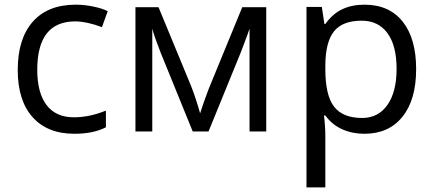

<svg xmlns="http://www.w3.org/2000/svg" viewBox="-20 -565 1864 825"><path d="M299.8 9.8Q183.6 9.8 119.9 -61.8Q56.2 -133.3 56.2 -264.2Q56.2 -398.4 120.8 -471.7Q185.5 -544.9 305.2 -544.9Q343.8 -544.9 382.3 -536.6Q420.9 -528.3 442.9 -517.1L418 -448.2Q391.1 -459 359.4 -466.1Q327.6 -473.1 303.2 -473.1Q140.1 -473.1 140.1 -265.1Q140.1 -166.5 179.9 -113.8Q219.7 -61 297.9 -61Q364.7 -61 435.1 -89.8V-18.1Q381.3 9.8 299.8 9.8Z M839.8 -78.1 855 -123.5 876 -181.2 1021 -534.2H1124V0H1052.2V-441.9L1042.5 -413.6L1014.2 -338.9L876 0H808.1L669.9 -339.8Q644 -405.3 634.3 -441.9V0H562V-534.2H661.1L801.3 -194.8Q822.3 -141.1 839.8 -78.1Z M1545.9 9.8Q1493.7 9.8 1450.4 -9.5Q1407.2 -28.8 1377.9 -68.8H1372.1Q1377.9 -22 1377.9 20V240.2H1296.9V-535.2H1362.8L1374 -461.9H1377.9Q1409.2 -505.9 1450.7 -525.4Q1492.2 -544.9 1545.9 -544.9Q1652.3 -544.9 1710.2 -472.2Q1768.1 -399.4 1768.1 -268.1Q1768.1 -136.2 1709.2 -63.2Q1650.4 9.8 1545.9 9.8ZM1534.2 -476.1Q1452.1 -476.1 1415.5 -430.7Q1378.9 -385.3 1377.9 -286.1V-268.1Q1377.9 -155.3 1415.5 -106.7Q1453.1 -58.1 1536.1 -58.1Q1605.5 -58.1 1644.8 -114.3Q1684.1 -170.4 1684.1 -269Q1684.1 -369.1 1644.8 -422.6Q1605.5 -476.1 1534.2 -476.1Z"/></svg>

Font: f06252833
Style: Regular
Weight: 400
Foundry: Ascender Corporation
Version: Version 1.10